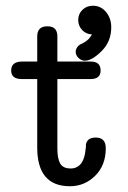

<svg xmlns="http://www.w3.org/2000/svg" viewBox="-20 -645 448 670"><path d="M19 -398.9Q19 -429.7 56.2 -430.2H109.9V-518.1Q109.9 -553.2 145 -553.2H146Q180.2 -553.2 180.2 -518.1V-430.2H296.9Q331.1 -430.2 331.1 -398.9Q331.1 -369.1 295.9 -369.1H180.2V-126Q180.2 -92.8 189.7 -75Q199.2 -57.1 227.1 -57.1Q240.2 -57.1 250 -63Q259.8 -68.8 265.4 -77.9Q271 -86.9 273.9 -97.4Q276.9 -107.9 277.8 -116.9Q278.8 -126 279.8 -132.8V-140.1Q283.7 -165 314 -165Q349.1 -165 349.1 -127.9Q349.1 -67.9 312 -31.5Q274.9 4.9 224.1 4.9Q110.4 4.9 109.9 -128.9V-369.1H56.2Q19 -369.1 19 -398.9ZM244.1 -464.8Q244.1 -470.7 247.1 -476.3Q250 -481.9 253.9 -485.4Q257.8 -488.8 262 -491Q266.1 -493.2 269 -494.1L272 -496.1Q290 -504.9 300.8 -524.9Q279.8 -525.9 266.4 -540.5Q252.9 -555.2 252.9 -575.2Q252.9 -596.2 267.6 -610.6Q282.2 -625 304.2 -625Q332 -625 350.1 -603Q368.2 -581.1 368.2 -549.8Q368.2 -500 334.5 -466.6Q300.8 -433.1 275.9 -433.1Q264.6 -433.1 254.4 -442.4Q244.1 -451.7 244.1 -464.8Z"/></svg>

Font: CMU Typewriter Text Variable Width
Style: Medium
Weight: 500
Version: Version 0.7.0